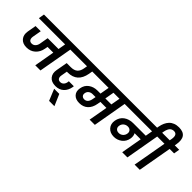

<svg xmlns="http://www.w3.org/2000/svg" viewBox="16 -2064 3381 3381"><g transform="rotate(45 1706.0 -373.5)"><path d="M25.9 -631.8 43.9 -740.2H938L918.9 -631.8H809.1L696.8 0H567.9L634.8 -381.8H492.2L481.9 -327.1Q464.8 -230.5 398.4 -170.9Q332 -111.3 233.9 -111.8Q136.7 -111.8 86.9 -172.6Q37.1 -233.4 54.2 -331.1L83 -492.2H211.9L183.1 -330.1Q174.8 -281.7 192.4 -253.4Q210 -225.1 251 -225.1Q292 -225.1 319.8 -253.2Q347.7 -281.2 356.9 -330.1L384.8 -492.2H654.8L679.2 -631.8Z M878.4 -631.8 896.5 -740.2H1470.7L1451.7 -631.8H1354.5L1342.8 -563Q1297.4 -314 1062.5 -314H1040.5L1020.5 -201.2Q1011.7 -156.7 1028.6 -128.9Q1045.4 -101.1 1086.4 -101.1Q1124 -101.1 1149.2 -126.5Q1174.3 -151.9 1181.6 -193.8L1184.6 -219.2H1308.6Q1306.6 -201.7 1306.6 -198.2Q1290.5 -102.5 1230.7 -46.9Q1170.9 8.8 1076.7 8.8Q974.1 8.8 925 -52Q876 -112.8 893.6 -207L931.6 -418.9H1033.7Q1113.8 -418.9 1156.5 -455.3Q1199.2 -491.7 1212.4 -563L1224.6 -631.8Z M1183.1 271 1095.2 57.1H1223.1L1315.4 271Z M1601.1 -185.1Q1641.1 -185.1 1667 -212.6Q1692.9 -240.2 1702.1 -289.1L1714.4 -355H1642.1Q1599.1 -355 1568.4 -332.3Q1537.6 -309.6 1531.2 -270Q1523.9 -231.4 1544.7 -208.3Q1565.4 -185.1 1601.1 -185.1ZM2002.4 -460 2033.2 -631.8H1883.3L1853 -460ZM1411.1 -631.8 1429.2 -740.2H2292.5L2273.4 -631.8H2162.1L2051.3 0H1921.4L1984.4 -355H1834.5L1824.2 -295.9Q1806.2 -191.4 1744.1 -133.8Q1682.1 -76.2 1584.5 -76.2Q1491.2 -76.2 1443.4 -129.4Q1395.5 -182.6 1411.1 -269Q1426.3 -360.8 1495.1 -410.4Q1564 -460 1657.2 -460H1732.4L1762.2 -631.8Z M2450.2 -195.8Q2492.7 -195.8 2525.1 -223.6Q2557.6 -251.5 2564.9 -293.9Q2573.2 -335.9 2550.3 -363.5Q2527.3 -391.1 2483.9 -391.1Q2439 -391.1 2405.8 -363.8Q2372.6 -336.4 2365.2 -293Q2357.9 -250 2381.3 -222.9Q2404.8 -195.8 2450.2 -195.8ZM2232.9 -631.8 2251 -740.2H3103L3084 -631.8H2973.1L2861.8 0H2732.9L2802.2 -391.1H2649.9Q2676.8 -342.8 2666 -275.9Q2650.9 -188.5 2585 -137.7Q2519 -86.9 2435.1 -86.9Q2339.8 -86.9 2285.9 -147.7Q2231.9 -208.5 2248 -300.8Q2265.6 -397 2336.4 -448Q2407.2 -499 2508.8 -499H2820.8L2844.2 -631.8Z M2856.4 -710.9 2867.7 -772.9Q2877.9 -827.6 2897.5 -870.8Q2917 -914.1 2948.2 -947.8Q2979.5 -981.4 3026.1 -999.8Q3072.8 -1018.1 3131.8 -1018.1Q3350.1 -1018.1 3307.6 -772.9L3301.8 -740.2H3411.6L3393.6 -631.8H3282.7L3170.4 0H3041.5L3153.8 -631.8H3042.5L3060.5 -740.2H3175.8L3183.6 -779.8Q3205.6 -909.2 3113.8 -909.2Q3090.3 -909.2 3071.3 -900.9Q3052.2 -892.6 3040.3 -880.4Q3028.3 -868.2 3018.6 -849.9Q3008.8 -831.5 3003.9 -815.4Q2999 -799.3 2994.6 -779.8L2982.4 -710.9Z"/></g></svg>

Font: SVN-Poppins SemiBold
Style: Italic
Weight: 600
Italic angle: -10°
Designer: Ninad Kale (Devanagari), Jonny Pinhorn (Latin)
Foundry: Indian Type Foundry
Version: Version 3.002 2017